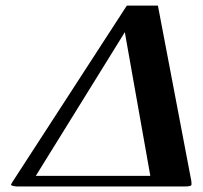

<svg xmlns="http://www.w3.org/2000/svg" viewBox="-20 -671 732 691"><path d="M429.2 -555.2 425.3 -548.8 108.9 -38.1H521ZM548.3 -650.9 668.5 -20Q669.9 -8.3 668.9 -4.9Q665.5 0 647 0H39.1Q20 -1.5 19.5 -6.8Q19.5 -7.8 25.9 -18.1Q26.9 -19.5 27.3 -20L436.5 -650.9Z"/></svg>

Font: Linux Libertine Slanted O
Style: Bold Slanted
Weight: 700
Designer: Philipp H. Poll
Foundry: Philipp H. Poll
Version: Version 5.0.0